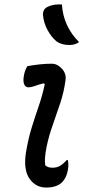

<svg xmlns="http://www.w3.org/2000/svg" viewBox="-20 -828 390 862"><path d="M103 -531Q164 -542 212 -542Q238 -542 258.5 -519Q279 -496 274 -467Q267 -415 250.5 -365Q234 -315 217 -267.5Q200 -220 190 -173Q183 -138 182 -119Q181 -100 183 -86Q194 -75 216 -75Q235 -75 249.5 -83.5Q264 -92 279 -109H285Q290 -82 282 -53Q276 -28 259 -10Q235 14 187 14Q141 14 113 -25Q85 -64 96 -140Q106 -202 121.5 -252.5Q137 -303 153.5 -350.5Q170 -398 181 -450L176 -454Q155 -449 138 -442.5Q121 -436 107 -436Q94 -436 88 -451Q82 -466 89 -497Q93 -515 103 -531ZM258 -808Q264 -710 335 -639Q325 -632 314.5 -629Q304 -626 291 -626Q257 -626 234 -642Q210 -662 193 -694Q176 -726 173 -760Q172 -772 177 -782Q182 -792 195 -798Q220 -810 258 -808Z"/></svg>

Font: Recursive Sn Csl St
Style: Italic
Weight: 400
Italic angle: -15°
Version: Version 1.079;hotconv 1.0.112;makeotfexe 2.5.65598; ttfautoh